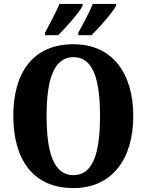

<svg xmlns="http://www.w3.org/2000/svg" viewBox="-20 -951 749 981"><path d="M380 -784V-771H447C487 -809 554 -886 573 -921V-931H454C436 -886 405 -829 380 -784ZM210 -784V-771H277C316 -809 384 -886 402 -921V-931H284C265 -886 234 -829 210 -784ZM355 10C551 10 661 -137 661 -358C661 -580 551 -725 356 -725C148 -725 48 -580 48 -359C48 -137 148 10 355 10ZM355 -56C256 -56 218 -168 218 -358C218 -548 256 -659 356 -659C455 -659 491 -548 491 -358C491 -168 455 -56 355 -56Z"/></svg>

Font: Noto Serif Khmer Condensed ExtraBold
Style: Regular
Weight: 800
Width: 3
Designer: Danh Hong and the Monotype Design Team
Foundry: Monotype Imaging Inc.
Version: Version 2.004